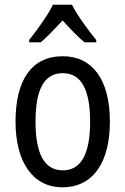

<svg xmlns="http://www.w3.org/2000/svg" viewBox="-20 -786 533 816"><path d="M286 -766H205C184 -722 140 -662 104 -616V-606H153C181 -629 213 -664 246 -699C278 -664 309 -631 339 -606H389V-616C354 -659 308 -721 286 -766ZM447 -269C447 -450 371 -547 247 -547C114 -547 46 -446 46 -269C46 -98 119 10 245 10C378 10 447 -99 447 -269ZM131 -269C131 -404 166 -475 247 -475C326 -475 363 -404 363 -269C363 -134 326 -62 247 -62C167 -62 131 -135 131 -269Z"/></svg>

Font: Noto Sans Sinhala Condensed
Style: Regular
Weight: 400
Width: 3
Designer: Jelle Bosma - Monotype Design Team
Foundry: Monotype Imaging Inc.
Version: Version 2.006